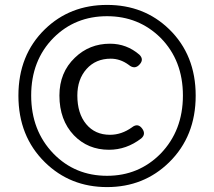

<svg xmlns="http://www.w3.org/2000/svg" viewBox="-20 -750 872 782"><path d="M416 12Q266 12 163 -89Q55 -195 55 -360.5Q55 -526 163 -631Q265 -730 416 -730Q567 -730 669 -631Q777 -526 777 -360.5Q777 -195 669 -89Q566 12 416 12ZM416 -34Q545 -34 634 -124Q725 -218 725 -361Q725 -504 634 -596Q545 -684 416 -684Q286 -684 198 -596Q107 -504 107 -361Q107 -218 198 -124Q286 -34 416 -34ZM424 -140Q338 -140 281 -199Q222 -261 222 -361Q222 -455 285 -515Q344 -572 428 -572Q496 -572 548 -527Q567 -508 549 -488Q529 -465 504 -486Q470 -511 431 -511Q370 -511 332.5 -469Q295 -427 295 -361Q295 -288 331 -244.5Q367 -201 428 -201Q475 -201 517 -231Q542 -251 560 -225Q575 -203 555 -186Q495 -140 424 -140Z"/></svg>

Font: GenSenRounded TW R
Style: Regular
Weight: 400
Version: Version 1.501;PS 1;hotconv 16.6.51;makeotf.lib2.5.65220